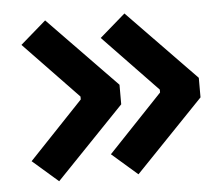

<svg xmlns="http://www.w3.org/2000/svg" viewBox="-42 -548 670 583"><g transform="rotate(-5 293.0 -257.0)"><path d="M115.7 -12.2 37.6 -80.1 202.6 -253.9V-262.7L37.6 -434.6L115.7 -502.4L323.7 -288.1V-228.5ZM357.4 -12.2 279.3 -80.1 444.3 -253.9V-262.7L279.3 -434.6L357.4 -502.4L565.4 -288.1V-228.5Z"/></g></svg>

Font: Cascadia Mono NF SemiBold
Style: Regular
Weight: 600
Monospace: yes
Designer: Aaron Bell
Foundry: Saja Typeworks
Version: Version 2404.023; ttfautohint (v1.8.4)